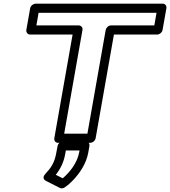

<svg xmlns="http://www.w3.org/2000/svg" viewBox="-20 -756 930 1050"><path d="M824 -617H587C572 -617 560 -603 558 -592L458 -25H331L431 -592C434 -607 422 -617 411 -617H179L191 -686H836ZM840 -567C851 -567 866 -577 869 -592L890 -711C892 -722 885 -736 870 -736H175C164 -736 148 -726 145 -711L124 -592C122 -581 130 -567 145 -567H377L277 0C275 11 282 25 297 25H474C485 25 500 15 503 0L603 -567ZM323 219 285 200C310 168 329 132 337 84L340 67H415L413 77C403 134 362 186 323 219ZM228 195C207 218 225 230 231 233L308 272C316 276 327 274 335 268C351 257 366 244 380 229C415 192 452 140 463 77L469 42C471 31 464 17 449 17H324C313 17 298 27 295 42L287 84C278 134 258 163 228 195Z"/></svg>

Font: Asimov
Style: XWidOuIt
Weight: 500
Designer: Google
Version: Version 2.000980; 2014